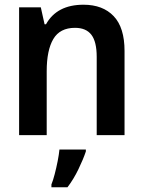

<svg xmlns="http://www.w3.org/2000/svg" viewBox="-20 -573 603 814"><path d="M61 0V-542H153L169 -470H175Q221 -553 334 -553Q416 -553 462 -504.5Q508 -456 508 -357V0H390V-332Q390 -396 367.5 -425.5Q345 -455 298 -455Q234 -455 206 -407.5Q178 -360 178 -271V0ZM198 209Q205 192 212 165Q219 138 224.5 110Q230 82 232 61H344V69Q333 102 312.5 144.5Q292 187 266 221H198Z"/></svg>

Font: Noto Sans Mono SemiCondensed SemiBold
Style: Regular
Weight: 600
Width: 4
Designer: Monotype Design Team
Foundry: Monotype Imaging Inc.
Version: Version 2.014; ttfautohint (v1.8.4.7-5d5b)